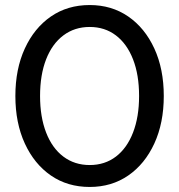

<svg xmlns="http://www.w3.org/2000/svg" viewBox="-20 -731 711 762"><path d="M336 11Q248 11 182 -34.5Q116 -80 78.5 -161.5Q41 -243 41 -350Q41 -457 78.5 -538.5Q116 -620 182 -665.5Q248 -711 336 -711Q423 -711 489 -665.5Q555 -620 592.5 -538.5Q630 -457 630 -350Q630 -243 592.5 -161.5Q555 -80 489 -34.5Q423 11 336 11ZM336 -76Q396 -76 440 -109.5Q484 -143 508 -205Q532 -267 532 -350Q532 -434 508 -495.5Q484 -557 440 -590.5Q396 -624 336 -624Q276 -624 231.5 -590.5Q187 -557 163 -495.5Q139 -434 139 -350Q139 -267 163 -205Q187 -143 231.5 -109.5Q276 -76 336 -76Z"/></svg>

Font: Red Hat Display Medium
Style: Regular
Weight: 500
Designer: Pentagram, MCKL
Foundry: Pentagram, MCKL
Version: Version 1.023